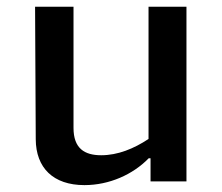

<svg xmlns="http://www.w3.org/2000/svg" viewBox="-20 -540 660 572"><path d="M84.5 -520 86.5 -125C87 -40 138.5 11.5 231.5 11.5C305.5 11.5 376 -20 423 -68.5H428.5V0.5H535.5V-520H422.5V-126C378.5 -97 331 -77.5 281.5 -77.5C231.5 -77.5 199 -98 199 -159V-520Z"/></svg>

Font: Monaspace Argon Medium
Style: Regular
Weight: 500
Designer: Riley Cran & the Lettermatic Team
Foundry: Lettermatic
Version: Version 1.000 (Monaspace Argon)